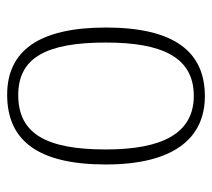

<svg xmlns="http://www.w3.org/2000/svg" viewBox="-48 -535 593 537"><g transform="rotate(-90 248.5 -266.5)"><path d="M248 10C374 10 440 -78 440 -267C440 -455 374 -543 252 -543C122 -543 57 -454 57 -267C57 -79 129 10 248 10ZM249 -21C144 -21 99 -109 99 -267C99 -430 141 -512 251 -512C356 -512 398 -433 398 -267C398 -113 359 -21 249 -21Z"/></g></svg>

Font: Noto Serif Hebrew SemiCondensed ExtraLight
Style: Regular
Weight: 200
Width: 4
Designer: Monotype Design Team
Foundry: Monotype Imaging Inc.
Version: Version 2.004